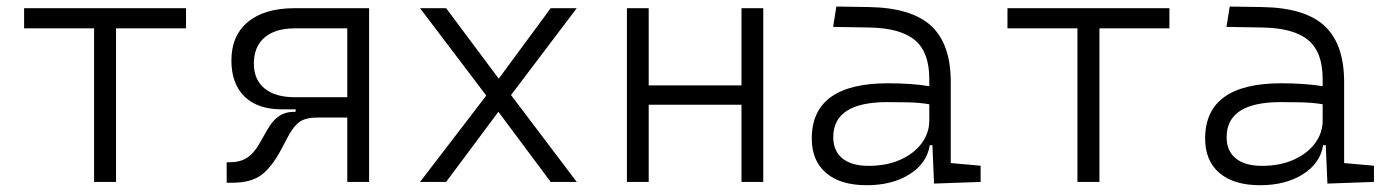

<svg xmlns="http://www.w3.org/2000/svg" viewBox="-20 -542 4142 572"><path d="M260.3 0V-457.5H51.8V-517.6H534.2V-457.5H325.7V0Z M818.8 -216.3Q747.6 -216.3 708.5 -254.4Q669.4 -292.5 669.4 -361.8Q669.4 -436 718.8 -476.8Q768.1 -517.6 857.9 -517.6H1079.6V0H1014.6V-191.9H927.2Q890.6 -191.9 872.6 -179Q854.5 -166 838.4 -135.7L817.4 -96.2Q789.1 -43 758.1 -20.3Q727.1 2.4 671.9 2.4H655.3V-58.6H663.6Q695.3 -58.6 716.1 -72Q736.8 -85.4 752.9 -114.3L775.4 -153.8Q791.5 -182.6 810.8 -195.8Q830.1 -209 857.9 -209H860.8V-216.3ZM1014.6 -252.4V-457.5H857.9Q799.8 -457.5 768.1 -430.2Q736.3 -402.8 736.3 -352.5Q736.3 -304.7 768.1 -278.6Q799.8 -252.4 857.9 -252.4Z M1231.4 0 1428.7 -257.3 1231.4 -517.6H1309.1L1465.8 -307.6L1620.6 -517.6H1698.2L1502.4 -258.8L1698.2 0H1620.6L1464.8 -209L1309.1 0Z M2189 0V-230H1912.6V0H1847.7V-517.6H1912.6V-287.6H2189V-517.6H2253.9V0Z M2762.7 4.9 2757.8 -109.4H2750Q2741.2 -55.2 2689.5 -22.7Q2637.7 9.8 2562 9.8Q2483.9 9.8 2441.2 -26.6Q2398.4 -63 2398.4 -129.4Q2398.4 -293.9 2625.5 -293.9Q2660.2 -293.9 2691.7 -291.7Q2723.1 -289.6 2748.5 -285.2V-307.1Q2748.5 -386.2 2706.1 -422.1Q2663.6 -458 2571.8 -460L2461.9 -461.9L2471.7 -522.5L2568.4 -521Q2695.3 -519 2753.9 -465.1Q2812.5 -411.1 2812.5 -297.4V-56.2L2901.4 -48.3V0ZM2748.5 -231.4Q2719.7 -236.3 2686.8 -237.1Q2653.8 -237.8 2623.5 -237.8Q2462.4 -237.8 2462.4 -133.3Q2462.4 -92.3 2489.7 -70.1Q2517.1 -47.9 2567.4 -47.9Q2621.6 -47.9 2662.4 -66.2Q2703.1 -84.5 2725.8 -115.2Q2748.5 -146 2748.5 -182.6Z M3189.9 0V-457.5H2981.4V-517.6H3463.9V-457.5H3255.4V0Z M3934.6 4.9 3929.7 -109.4H3921.9Q3913.1 -55.2 3861.3 -22.7Q3809.6 9.8 3733.9 9.8Q3655.8 9.8 3613 -26.6Q3570.3 -63 3570.3 -129.4Q3570.3 -293.9 3797.4 -293.9Q3832 -293.9 3863.5 -291.7Q3895 -289.6 3920.4 -285.2V-307.1Q3920.4 -386.2 3877.9 -422.1Q3835.4 -458 3743.7 -460L3633.8 -461.9L3643.6 -522.5L3740.2 -521Q3867.2 -519 3925.8 -465.1Q3984.4 -411.1 3984.4 -297.4V-56.2L4073.2 -48.3V0ZM3920.4 -231.4Q3891.6 -236.3 3858.6 -237.1Q3825.7 -237.8 3795.4 -237.8Q3634.3 -237.8 3634.3 -133.3Q3634.3 -92.3 3661.6 -70.1Q3689 -47.9 3739.3 -47.9Q3793.5 -47.9 3834.2 -66.2Q3875 -84.5 3897.7 -115.2Q3920.4 -146 3920.4 -182.6Z"/></svg>

Font: Cascadia Code NF Light
Style: Regular
Weight: 300
Monospace: yes
Designer: Aaron Bell
Foundry: Saja Typeworks
Version: Version 2404.023; ttfautohint (v1.8.4)